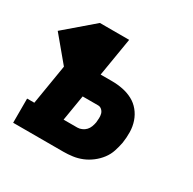

<svg xmlns="http://www.w3.org/2000/svg" viewBox="-165 -657 788 784"><g transform="rotate(30 229.5 -265.0)"><path d="M-11 0V-114H23L54 -302L-41 -416L92 -530H230L200 -349H254Q280 -349 305 -344Q330 -339 351.5 -327.5Q373 -316 388.5 -297Q404 -278 412 -254.5Q420 -231 420.5 -205Q421 -179 417 -153Q413 -132 406 -110.5Q399 -89 385 -70.5Q371 -52 352 -37.5Q333 -23 312 -14.5Q291 -6 269 -3Q247 0 226 0ZM161 -114H226Q236 -114 246.5 -118.5Q257 -123 264.5 -131Q272 -139 276 -149.5Q280 -160 282 -171Q283 -181 283.5 -191.5Q284 -202 281.5 -211.5Q279 -221 271.5 -228Q264 -235 254 -235H181Z"/></g></svg>

Font: Iosevka Curly Slab HvObl
Style: Regular
Weight: 900
Italic angle: -9°
Monospace: yes
Designer: Belleve Invis
Foundry: Belleve Invis
Version: Version 11.1.0; ttfautohint (v1.8.3)